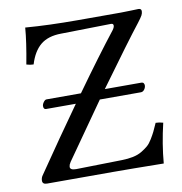

<svg xmlns="http://www.w3.org/2000/svg" viewBox="-75 -724 755 796"><g transform="rotate(-10 302.0 -325.5)"><path d="M381.8 -42Q408.2 -42.5 429.4 -46.9Q450.7 -51.3 466.6 -60.8Q482.4 -70.3 493.4 -79.6Q504.4 -88.9 514.9 -106.2Q525.4 -123.5 531.2 -135.5Q537.1 -147.5 546.9 -169.9Q561 -169.9 578.1 -165Q557.6 -79.1 550.8 2Q409.2 0 337.9 0H60.1Q41 0 41 -15.1Q41 -27.8 48.8 -38.1Q147.5 -182.6 234.9 -305.2H109.9Q99.1 -305.2 99.1 -318.8Q99.1 -326.7 105.5 -335.4Q111.8 -344.2 118.2 -344.2H263.2Q363.3 -483.9 438 -579.1Q445.8 -589.8 445.8 -597.2Q445.8 -606 436 -606L225.1 -602.1Q169.9 -601.6 138.4 -575.4Q106.9 -549.3 90.8 -496.1Q77.1 -496.1 61 -501Q78.6 -594.2 83 -652.8Q180.7 -645 304.2 -645H484.9Q502 -645 528.1 -646Q554.2 -647 558.1 -647Q570.8 -647 570.8 -636.2Q570.8 -627.4 566.4 -618.9Q562 -610.4 546.9 -590.8Q496.1 -526.4 363.8 -344.2H518.1Q523.9 -344.2 526.9 -340.1Q529.8 -335.9 529.8 -331.1Q529.8 -321.8 523.7 -313.5Q517.6 -305.2 508.8 -305.2H335.9Q235.8 -163.6 171.9 -71.8Q168 -64 166 -61Q164.1 -53.2 164.1 -51.8Q164.1 -38.1 189 -38.1Z"/></g></svg>

Font: Common Serif
Style: Regular
Weight: 400
Designer: Philipp H. Poll, Khaled Hosny
Foundry: Stefan Peev, Context Ltd.
Version: Version 1.026